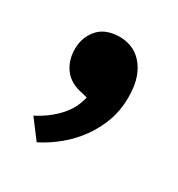

<svg xmlns="http://www.w3.org/2000/svg" viewBox="-78 -174 341 367"><g transform="rotate(30 92.0 9.0)"><path d="M88 -118Q100 -118 112.5 -113.5Q125 -109 135.5 -98Q146 -87 152.5 -69.5Q159 -52 159 -25Q159 2 150.5 26Q142 50 127 71Q112 92 92 108.5Q72 125 50 136L19 95Q45 82 64.5 61.5Q84 41 90 14L78 11Q51 6 37.5 -12Q24 -30 24 -55Q24 -81 40 -99.5Q56 -118 88 -118Z"/></g></svg>

Font: Mukta Malar SemiBold
Style: Regular
Weight: 600
Designer: Aadarsh Rajan, Girish Dalvi, Yashodeep Gholap
Foundry: Ek Type
Version: Version 2.538;PS 1.000;hotconv 16.6.51;makeotf.lib2.5.65220;